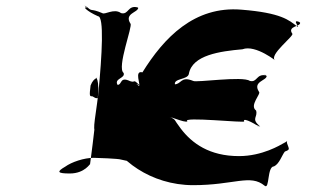

<svg xmlns="http://www.w3.org/2000/svg" viewBox="-20 -718 1143 674"><path d="M819 -170C715 -170 654 -215 615 -266C586 -304 601 -293 579 -307C554 -325 587 -297 578 -304C565 -316 628 -285 638 -292C613 -310 846 -285 837 -292C830 -310 890 -275 889 -272C864 -290 901 -268 892 -275C860 -302 886 -306 879 -330C854 -348 898 -389 889 -396C866 -432 916 -435 916 -451C891 -469 924 -446 915 -453C879 -461 884 -427 857 -434C832 -452 667 -427 658 -434C614 -452 617 -422 593 -422C568 -440 604 -412 595 -419C585 -444 640 -437 643 -459C655 -525 753 -538 831 -545C878 -563 955 -499 946 -506C921 -524 1015 -593 1006 -600C987 -627 1039 -625 1033 -639C1033 -639 1039 -634 1030 -641C1001 -653 1039 -613 1022 -626C995 -647 967 -673 828 -684C662 -698 555 -585 480 -464C450 -472 475 -418 468 -416C443 -434 480 -411 471 -418C444 -444 458 -426 437 -433C399 -451 410 -420 392 -420C367 -438 403 -411 394 -418C377 -443 421 -442 414 -462C389 -480 447 -628 438 -635C415 -671 464 -674 465 -690C465 -690 472 -685 463 -692C428 -701 432 -665 405 -672C380 -690 348 -665 339 -672C296 -690 305 -676 287 -692C262 -710 294 -683 285 -690C268 -698 283 -679 324 -661C368 -661 293 -118 296 -141C297 -146 279 -109 225 -109C181 -109 178 -115 209 -133C231 -149 275 -164 309 -164C321 -164 397 -161 404 -158C431 -153 459 -142 479 -152C492 -172 496 -175 479 -182C460 -196 437 -230 418 -248C393 -248 394 -408 370 -396C312 -364 320 -373 304 -380C295 -380 293 -379 298 -418C310 -450 331 -445 322 -445C311 -445 334 -449 321 -357C307 -257 305 -255 328 -255C346 -247 348 -219 356 -247C390 -159 509 -68 658 -68C802 -68 859 -108 909 -66C927 -51 917 -134 942 -134C961 -143 970 -174 980 -186C999 -193 995 -194 988 -214C984 -226 997 -226 975 -215C964 -209 901 -170 819 -170Z"/></svg>

Font: Hussar Przerywany
Style: Obl
Weight: 400
Foundry: Cannot Into Space Fonts
Version: Version 0.982